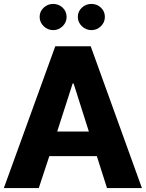

<svg xmlns="http://www.w3.org/2000/svg" viewBox="-22 -957 743 977"><path d="M470.7 -162.6 522.5 0H700.2L439.5 -721.7H259.3L-2.4 0H175.3L229 -162.6ZM352.5 -532.2 430.2 -287.6H269L347.7 -532.2ZM179.7 -871.1C179.7 -852.5 186.5 -836.9 200.2 -823.7C213.9 -810.5 230 -803.7 248.5 -803.7C267.1 -803.7 283.2 -810.5 296.9 -823.7C310.1 -836.9 316.9 -852.5 316.9 -871.1C316.9 -889.6 310.1 -905.3 296.9 -918C283.2 -930.7 267.1 -937 248.5 -937C230 -937 213.9 -930.7 200.2 -918C186.5 -905.3 179.7 -889.6 179.7 -871.1ZM374 -871.1C374 -852.5 380.9 -836.9 394.5 -823.7C408.2 -810.5 424.3 -803.7 443.4 -803.7C461.9 -803.7 478 -810.5 491.7 -823.7C504.9 -836.9 511.7 -852.5 511.7 -871.1C511.7 -889.6 504.9 -905.3 491.7 -918C478 -930.7 461.9 -937 443.4 -937C424.3 -937 408.2 -930.7 394.5 -918C380.9 -905.3 374 -889.6 374 -871.1Z"/></svg>

Font: Estedad ExtraBold
Style: Regular
Weight: 800
Designer: Amin Abedi
Version: Version 7.3